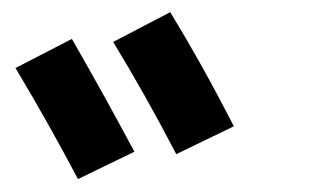

<svg xmlns="http://www.w3.org/2000/svg" viewBox="-20 -879 540 309"><path d="M4.9 -769.5 95.7 -816.4Q149.4 -722.7 196.3 -634.8L105.5 -590.8Q57.6 -681.6 4.9 -769.5ZM162.1 -811.5 253.9 -859.4Q304.7 -776.4 356.4 -675.8L263.7 -630.9Q213.9 -726.6 162.1 -811.5Z"/></svg>

Font: RobotoJAA
Style: Medium
Weight: 500
Version: Version 2.05; 2016-11-05